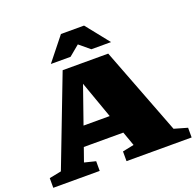

<svg xmlns="http://www.w3.org/2000/svg" viewBox="-156 -1100 1292 1265"><g transform="rotate(-20 490.0 -467.5)"><path d="M883.5 -94.5 976 -68V0H519.5V-68L599.5 -84.5L564 -184H287L253 -87.5L331.5 -68V0H6V-68L90 -84.5L329 -707H648.5ZM333.5 -317H517L424.5 -577ZM554 -772 481 -832.5 408 -772H270L400 -935H562L692 -772Z"/></g></svg>

Font: Newsreader Caption ExtraBold
Style: Regular
Weight: 800
Designer: Hugues Gentile
Foundry: Production Type
Version: Version 1.001